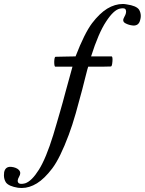

<svg xmlns="http://www.w3.org/2000/svg" viewBox="-221 -688 728 966"><path d="M125 -9.8Q81.1 107.4 42 159.2Q2.9 210.9 -35.2 234.4Q-73.2 257.8 -111.3 257.8Q-121.1 257.8 -129.9 256.8Q-177.7 249 -191.4 229.5Q-201.2 213.9 -201.2 194.3Q-201.2 186.5 -200.2 178.7Q-194.3 149.4 -165 151.4Q-137.7 154.3 -125 168Q-113.3 181.6 -125 201.2Q-136.7 221.7 -128.9 231.4Q-121.1 241.2 -94.7 234.4Q-61.5 223.6 -25.4 166Q10.7 108.4 46.9 -8.8Q56.6 -41 64.5 -68.4Q72.3 -95.7 80.1 -122.1Q94.7 -171.9 108.4 -224.6Q123 -276.4 143.6 -352.5Q131.8 -352.5 97.7 -352.5Q63.5 -352.5 57.6 -352.5Q51.8 -352.5 51.8 -377Q52.7 -402.3 58.6 -402.3Q64.5 -402.3 104.5 -403.3Q144.5 -403.3 159.2 -404.3Q204.1 -520.5 242.2 -571.3Q280.3 -621.1 318.4 -644.5Q357.4 -668 397.5 -668Q406.2 -668 416 -666Q464.8 -659.2 478.5 -639.6Q487.3 -625 487.3 -607.4Q487.3 -597.7 484.4 -587.9Q477.5 -557.6 448.2 -559.6Q426.8 -561.5 409.2 -571.3Q391.6 -581.1 404.3 -602.5Q417 -624 412.1 -637.7Q408.2 -650.4 381.8 -644.5Q350.6 -637.7 312.5 -579.1Q274.4 -521.5 237.3 -404.3Q248 -404.3 290 -404.3Q333 -404.3 339.8 -404.3Q346.7 -404.3 344.7 -378.9Q342.8 -353.5 336.9 -353.5Q331.1 -353.5 293.9 -352.5Q257.8 -352.5 222.7 -352.5Q221.7 -349.6 220.7 -345.7Q219.7 -342.8 218.8 -339.8Q213.9 -320.3 207 -293.9Q200.2 -266.6 192.4 -236.3Q177.7 -179.7 160.2 -118.2Q142.6 -56.6 125 -9.8Z"/></svg>

Font: Gilchrist
Style: Regular
Weight: 400
Version: 1.0